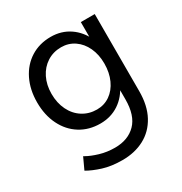

<svg xmlns="http://www.w3.org/2000/svg" viewBox="-173 -656 952 1004"><g transform="rotate(-30 303.0 -154.0)"><path d="M77.8 167 109.8 98 117 102Q144.4 117.6 186.9 130.3Q229.4 143 277.4 143Q356.4 143 403.2 95.6Q450 48.2 450 -48.8V-515.4H534V-50.2Q534 37 501.3 97.3Q468.6 157.6 411 188.2Q353.4 218.8 279 218.8Q212.6 218.8 162.5 203Q112.4 187.2 77.8 167ZM42 -265.4Q42 -342.2 71.4 -401.8Q100.8 -461.4 153.4 -494.4Q206 -527.4 274.4 -527.4Q338 -527.4 387.1 -494.3Q436.2 -461.2 463.4 -401.5Q490.6 -341.8 490.6 -264.6Q490.6 -188 463.4 -128.9Q436.2 -69.8 387.1 -37.1Q338 -4.4 274.4 -4.4Q206 -4.4 153.4 -37.2Q100.8 -70 71.4 -129.3Q42 -188.6 42 -265.4ZM448.4 -266.6Q448.4 -320.4 428.7 -362.8Q409 -405.2 373.9 -429.2Q338.8 -453.2 294.4 -453.2Q246.8 -453.2 209.3 -429.2Q171.8 -405.2 150.7 -362.8Q129.6 -320.4 129.6 -266.6Q129.6 -211.6 150.7 -168.4Q171.8 -125.2 209.8 -101.1Q247.8 -77 295.4 -77Q339.6 -77 374.3 -101.1Q409 -125.2 428.7 -168.4Q448.4 -211.6 448.4 -266.6Z"/></g></svg>

Font: 寒蝉端黑体 Light
Style: Regular
Weight: 300
Designer: ChillDuanSans {Warren2060}; 
Source Han Sans {Ryoko NISHIZUKA 西塚涼子 (kana, bopomofo & ideographs); Paul D. Hunt (Latin, G
Foundry: ChillType&Adobe
Version: Version 1.300;Glyphs 3.3 (3306)